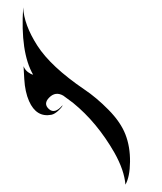

<svg xmlns="http://www.w3.org/2000/svg" viewBox="-20 -480 440 522"><path d="M43 -460Q45 -413 81.5 -356Q118 -299 209 -237Q242 -215 275 -181.5Q308 -148 321 -114.5Q334 -81 333.5 -40Q333 1 321 22Q318 -17 291 -65Q244 -147 179 -200Q179 -200 171 -206Q162 -213 152 -220Q131 -232 114 -215Q97 -198 113 -183.5Q129 -169 150 -194Q150 -190 139.5 -180Q129 -170 120 -168Q79 -160 59 -205Q48 -230 46 -265Q44 -300 44 -300Q48 -290 56 -284Q64 -278 70 -277Q35 -338 43 -460Z"/></svg>

Font: SOV_mook
Style: Book
Weight: 400
Version: Version 1.00